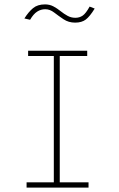

<svg xmlns="http://www.w3.org/2000/svg" viewBox="-20 -854 540 874"><path d="M101 0V-24H225V-599H108V-623H377V-599H252V-24H383V0ZM388 -824 411 -815Q389 -779 370.5 -765Q352 -751 322 -751Q292 -751 269 -766.5Q246 -782 226.5 -797Q207 -812 186 -812Q166 -812 149 -801Q132 -790 117 -764L91 -770Q110 -800 130.5 -817Q151 -834 185 -834Q206 -834 223 -825Q240 -816 255.5 -803.5Q271 -791 287.5 -782Q304 -773 323 -773Q342 -773 356.5 -783Q371 -793 388 -824Z"/></svg>

Font: Inconsolata ExtraLight
Style: Regular
Weight: 200
Monospace: yes
Designer: Raph Levien, Cyreal, Brenton Simpson
Foundry: Raph Levien, Cyreal, Google
Version: Version 3.001; ttfautohint (v1.8.2.53-6de2)